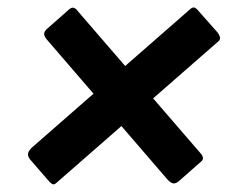

<svg xmlns="http://www.w3.org/2000/svg" viewBox="-20 -625 616 504"><path d="M449 -149Q439 -141 431.5 -144.5Q424 -148 416 -158L104 -520Q97 -528 96 -534.5Q95 -541 102 -548L161 -600Q169 -607 175 -604Q181 -601 184 -596L507 -222Q511 -218 512.5 -212Q514 -206 508 -201ZM62 -203Q54 -211 53.5 -219Q53 -227 63 -237L477 -599Q486 -608 492 -604.5Q498 -601 504 -593L550 -541Q555 -535 557 -529Q559 -523 555 -518L127 -144Q121 -139 116 -142.5Q111 -146 107 -151Z"/></svg>

Font: Libre Franklin
Style: Bold Italic
Weight: 700
Italic angle: -8°
Designer: Pablo Impallari, Rodrigo Fuenzalida, Nhung Nguyen
Foundry: Impallari Type
Version: Version 3.000